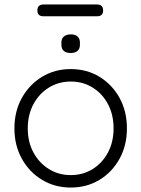

<svg xmlns="http://www.w3.org/2000/svg" viewBox="-20 -833 635 863"><path d="M550.5 -255.8Q550.5 -179.8 517.4 -119.5Q484.2 -59.2 427.2 -24.6Q370.2 10 298 10Q226.5 10 169.1 -24.6Q111.8 -59.2 78.2 -119.5Q44.8 -179.8 44.8 -255.8Q44.8 -332.5 78.2 -392.8Q111.8 -453 169.1 -487.8Q226.5 -522.5 298 -522.5Q370.2 -522.5 427.2 -487.8Q484.2 -453 517.4 -392.8Q550.5 -332.5 550.5 -255.8ZM490.5 -255.8Q490.5 -317.2 465.5 -364.5Q440.5 -411.8 397 -439.1Q353.5 -466.5 298 -466.5Q243.2 -466.5 199.4 -439.1Q155.5 -411.8 130.1 -364.5Q104.8 -317.2 104.8 -255.8Q104.8 -195.2 130.1 -148Q155.5 -100.8 199.4 -73.4Q243.2 -46 298 -46Q353.5 -46 397 -73.4Q440.5 -100.8 465.5 -148Q490.5 -195.2 490.5 -255.8ZM297.8 -594.8Q277.2 -594.8 266.6 -604.2Q256 -613.8 256 -631.2V-642Q256 -659.8 267.4 -669.1Q278.8 -678.5 298.8 -678.5Q318 -678.5 328.6 -669Q339.2 -659.5 339.2 -642V-631.2Q339.2 -613.5 328.4 -604.1Q317.5 -594.8 297.8 -594.8ZM416 -759.8H175.5Q148 -759.8 148 -786Q148 -812.8 175.5 -812.8H416Q443.5 -812.8 443.5 -786Q443.5 -759.8 416 -759.8Z"/></svg>

Font: Quicksand Variable Light
Style: Regular
Weight: 300
Designer: Andrew Paglinawan
Foundry: Andrew Paglinawan
Version: Version 3.004